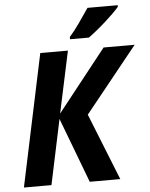

<svg xmlns="http://www.w3.org/2000/svg" viewBox="-61 -984 809 1034"><g transform="rotate(-5 343.5 -467.0)"><path d="M25.9 0 176.8 -713.9H326.2L254.9 -379.9L519 -713.9H687L402.8 -360.8L546.9 0H381.8L249 -351.1L174.8 0ZM342.8 -773.9V-786.1Q367.7 -813.5 397.7 -856.2Q427.7 -898.9 451.2 -934.1H614.7V-925.8Q604 -912.6 583.5 -892.3Q563 -872.1 538.1 -849.9Q513.2 -827.6 488.5 -807.6Q463.9 -787.6 444.8 -773.9Z"/></g></svg>

Font: Open Sans
Style: Bold Italic
Weight: 700
Italic angle: -12°
Designer: Monotype Design Team
Foundry: Monotype Imaging Inc.
Version: Version 3.003; ttfautohint (v1.8.4)